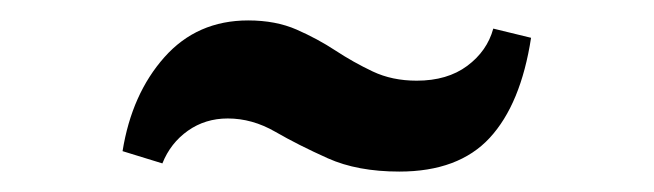

<svg xmlns="http://www.w3.org/2000/svg" viewBox="-20 -390 640 188"><path d="M139 -230 100 -242Q109 -298 141 -334Q173 -370 223 -370Q250 -370 270.5 -361Q291 -352 308.5 -340.5Q326 -329 345 -320Q364 -311 388 -311Q418 -311 437.5 -325.5Q457 -340 463 -362L500 -353Q490 -288 459.5 -255Q429 -222 371 -222Q330 -222 301 -235Q272 -248 249.5 -261Q227 -274 203 -274Q181 -274 164 -262Q147 -250 139 -230Z"/></svg>

Font: Karma Variable Light
Style: Regular
Weight: 300
Designer: Joana Correia
Foundry: Indian Type Foundry
Version: Version 3.000